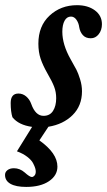

<svg xmlns="http://www.w3.org/2000/svg" viewBox="-67 -485 417 748"><path d="M35.2 243.2Q-4.9 243.2 -26.1 231.2Q-47.4 219.2 -47.4 196.3Q-47.4 185.1 -37.8 177.7Q-28.3 170.4 -12.7 170.4Q10.3 170.4 29.3 187Q48.8 204.6 57.1 204.6Q62.5 204.6 67.4 199Q72.3 193.4 72.3 183.6Q72.3 177.7 70.3 170.7Q68.4 163.6 62 151.1Q55.7 138.7 39.3 126Q22.9 113.3 -1 104.5L58.1 9.3Q5.4 2 -18.6 -28.3Q-25.4 -49.8 -25.4 -83.5Q-25.4 -120.6 4.9 -120.6Q21.5 -120.6 34.9 -109.4Q48.3 -98.1 54.7 -80.1Q71.3 -33.7 102.5 -33.7Q127.4 -33.7 139.6 -53Q151.9 -72.3 151.9 -102.5Q151.9 -126.5 144 -147Q136.2 -167.5 117.7 -199.2Q100.1 -230 91.3 -256.1Q82.5 -282.2 82.5 -314.9Q82.5 -383.8 126.2 -424.3Q169.9 -464.8 232.9 -464.8Q275.4 -464.8 302.7 -444.6Q330.1 -424.3 330.1 -390.6Q330.1 -367.7 317.6 -351.8Q305.2 -335.9 286.6 -335.9Q266.6 -335.9 255.6 -348.4Q244.6 -360.8 241.7 -378.9Q239.7 -395 231 -407.7Q222.2 -420.4 209.5 -420.4Q193.4 -420.4 184.6 -404.3Q175.8 -388.2 175.8 -361.3Q175.8 -311.5 208 -254.4Q223.6 -227.1 230.7 -213.4Q237.8 -199.7 245.1 -176Q252.4 -152.3 252.4 -129.4Q252.4 -72.8 215.8 -36.6Q179.2 -0.5 121.6 8.8L86.4 62Q156.7 111.8 156.7 164.1Q156.7 198.7 123.8 220.9Q90.8 243.2 35.2 243.2Z"/></svg>

Font: Elstob 6pt
Style: Italic
Weight: 700
Italic angle: -20°
Designer: Peter S. Baker
Version: Version 1.015